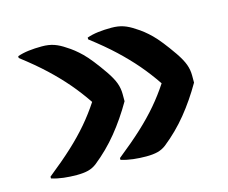

<svg xmlns="http://www.w3.org/2000/svg" viewBox="-70 -611 740 622"><g transform="rotate(-15 300.0 -300.0)"><path d="M266 -499V-505Q283 -511 303.5 -513.5Q324 -516 348 -516Q371 -516 388.5 -510Q406 -504 425 -491Q448 -477 471.5 -454Q495 -431 531 -379Q548 -354 554.5 -336Q561 -318 561 -299V-275Q531 -223 496 -180Q461 -137 417 -102Q404 -92 388.5 -88Q373 -84 350 -84Q328 -84 306.5 -86.5Q285 -89 266 -95V-101Q315 -140 349 -171.5Q383 -203 409.5 -234Q436 -265 459 -300Q434 -337 407 -368.5Q380 -400 346.5 -431.5Q313 -463 266 -499ZM33 -499V-505Q50 -511 70.5 -513.5Q91 -516 115 -516Q138 -516 155.5 -510Q173 -504 192 -491Q215 -477 238.5 -454Q262 -431 298 -379Q315 -354 321.5 -336Q328 -318 328 -299V-275Q298 -223 263 -180Q228 -137 184 -102Q171 -92 155.5 -88Q140 -84 117 -84Q95 -84 73.5 -86.5Q52 -89 33 -95V-101Q82 -140 116 -171.5Q150 -203 176.5 -234Q203 -265 226 -300Q201 -337 174 -368.5Q147 -400 113.5 -431.5Q80 -463 33 -499Z"/></g></svg>

Font: Recursive Sn Csl St SmB
Style: Regular
Weight: 600
Version: Version 1.079;hotconv 1.0.112;makeotfexe 2.5.65598; ttfautoh